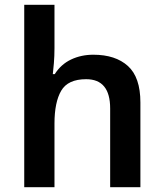

<svg xmlns="http://www.w3.org/2000/svg" viewBox="-20 -780 682 800"><path d="M207 -579Q207 -547 204.5 -516.5Q202 -486 200 -471H208Q234 -512 276 -532Q318 -552 369 -552Q461 -552 513 -505Q565 -458 565 -353V0H439V-328Q439 -450 339 -450Q263 -450 235 -402Q207 -354 207 -265V0H81V-760H207Z"/></svg>

Font: Noto Sans Kannada SemiBold
Style: Regular
Weight: 600
Designer: Jelle Bosma - Monotype Design Team
Foundry: Monotype Imaging Inc.
Version: Version 2.005; ttfautohint (v1.8.4.7-5d5b)